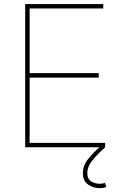

<svg xmlns="http://www.w3.org/2000/svg" viewBox="-20 -748 620 975"><path d="M107.9 0V-727.5H504.4V-705.1H130.4V-376.5H481.4V-354H130.4V-22.5H513.7V0ZM486.3 207.5Q452.6 207.5 426.8 188.7Q400.9 169.9 400.9 131.8Q400.9 92.3 428.2 58.6Q455.6 24.9 492.7 -6.8L513.7 0Q475.6 34.2 449.5 65.9Q423.3 97.7 423.3 131.8Q423.3 160.2 442.4 172.6Q461.4 185.1 486.3 185.1Q494.1 185.1 500.7 183.8Q507.3 182.6 513.2 180.7L520 201.7Q512.2 204.6 503.9 206.1Q495.6 207.5 486.3 207.5Z"/></svg>

Font: Inter 17pt Thin
Style: Regular
Weight: 250
Version: Version 4.001;git-66647c0bb